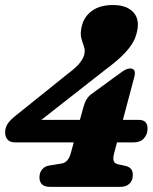

<svg xmlns="http://www.w3.org/2000/svg" viewBox="-25 -744 607 764"><path d="M307 -318Q316.5 -353.5 338.5 -369.5L447.5 -449Q465.5 -462.5 474.8 -467Q484 -471.5 493 -471.5Q518 -471.5 509.5 -438L464 -267H527Q563 -267 562 -231Q562 -209.5 547.8 -193.5Q533.5 -177.5 507.5 -177.5H440.5L429.5 -135.5Q424 -115.5 427 -104.8Q430 -94 443.5 -90.5L476 -83.5Q492 -79 498 -69.5Q504 -60 503.5 -46.5Q503 -24.5 489.5 -12.5Q476 -0.5 454 -0.5H173.5Q131.5 -0.5 132 -40Q132.5 -57.5 142.5 -69.8Q152.5 -82 169.5 -85L221 -93.5Q247 -98 257 -135.5L268.5 -177.5H34Q14.5 -177.5 4.8 -189Q-5 -200.5 -4.5 -217.5Q-4.5 -236.5 6.2 -252.5Q17 -268.5 44.5 -289.5L245.5 -451Q278.5 -475.5 292.2 -493.2Q306 -511 310 -525.5Q314.5 -544.5 309 -559.2Q303.5 -574 298.5 -592.5Q293.5 -611 300.5 -640.5Q310 -678.5 341.5 -701.2Q373 -724 424.5 -724Q472 -724 498.2 -702.2Q524.5 -680.5 523.5 -643.5Q522.5 -618.5 512.5 -592.8Q502.5 -567 474.8 -536.2Q447 -505.5 391.5 -464.5L139.5 -267H293Z"/></svg>

Font: Fraunces 144pt SuperSoft
Style: Bold Italic
Weight: 700
Italic angle: -16°
Version: Version 1.000;[0bf87f6ff]